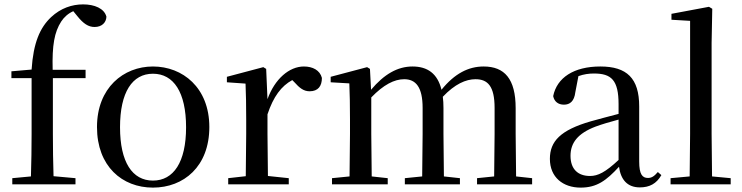

<svg xmlns="http://www.w3.org/2000/svg" viewBox="-20 -840 3382 875"><path d="M120 0H324V-28L224 -37C222 -101 221 -166 221 -230V-484H370V-522H220C217 -634 228 -694 259 -742C272 -762 291 -779 314 -789L332 -767C360 -732 383 -717 411 -717C444 -717 464 -737 465 -764C455 -802 410 -820 359 -820C308 -820 257 -803 213 -762C162 -714 132 -645 124 -523L32 -515V-484H124V-230C124 -166 123 -101 121 -36L36 -28V0Z M677 15C817 15 934 -81 934 -261C934 -441 812 -537 677 -537C543 -537 422 -440 422 -261C422 -82 537 15 677 15ZM677 -17C583 -17 527 -101 527 -260C527 -420 583 -504 677 -504C771 -504 828 -420 828 -260C828 -101 771 -17 677 -17Z M1199 -319C1226 -400 1262 -448 1312 -475L1321 -466C1345 -439 1364 -424 1391 -424C1430 -424 1447 -448 1447 -485C1438 -520 1405 -537 1365 -537C1298 -537 1232 -480 1199 -388L1193 -526L1180 -534L1014 -490V-465L1099 -459C1101 -410 1102 -363 1102 -295V-230L1100 -37L1020 -28V0H1296V-28L1201 -38L1199 -230Z M2231 0H2405V-28L2332 -36L2330 -230V-347C2330 -481 2279 -537 2184 -537C2115 -537 2052 -505 1992 -431C1974 -505 1928 -537 1860 -537C1791 -537 1730 -501 1671 -431L1666 -526L1653 -534L1487 -490V-465L1572 -460C1574 -410 1575 -363 1575 -296V-230L1573 -36L1493 -28V0H1747V-28L1674 -36L1672 -230V-396C1728 -454 1777 -479 1822 -479C1875 -479 1906 -443 1906 -348V-230L1904 -36L1825 -28V0H2076V-28L2003 -36L2001 -230V-348C2001 -367 2000 -384 1998 -399C2053 -457 2103 -479 2147 -479C2203 -479 2234 -447 2234 -348V-230L2232 -36L2154 -28V0Z M2896 14C2940 14 2972 -3 2994 -42L2978 -56C2961 -36 2949 -29 2933 -29C2907 -29 2893 -46 2893 -104V-355C2893 -483 2837 -537 2716 -537C2595 -537 2518 -486 2501 -402C2506 -377 2524 -363 2550 -363C2577 -363 2597 -378 2602 -420L2616 -493C2641 -502 2664 -505 2687 -505C2766 -505 2799 -475 2799 -365V-321C2757 -310 2711 -298 2672 -287C2534 -247 2486 -196 2486 -116C2486 -32 2546 15 2626 15C2700 15 2743 -17 2801 -80C2809 -21 2839 14 2896 14ZM2799 -111C2739 -55 2705 -38 2669 -38C2615 -38 2580 -68 2580 -130C2580 -189 2613 -232 2694 -263C2724 -274 2761 -285 2799 -295Z M3122 0H3310V-28L3225 -36L3223 -230V-644L3226 -800L3211 -809L3040 -777V-750L3125 -745V-230L3123 -36L3036 -28V0Z"/></svg>

Font: Noto Serif HK Medium
Style: Regular
Weight: 500
Designer: Ryoko NISHIZUKA 西塚涼子 (kana & ideographs); Frank Grießhammer (Latin, Greek & Cyrillic); Wenlong ZHANG 张文龙 (bopomofo); San
Foundry: Adobe
Version: Version 2.001;hotconv 1.1.0;makeotfexe 2.6.0